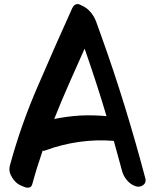

<svg xmlns="http://www.w3.org/2000/svg" viewBox="-20 -833 734 925"><path d="M241.2 -259.8Q275.4 -345.7 312.5 -429.7Q349.6 -514.6 387.7 -598.6Q416 -517.6 442.4 -436.5Q468.8 -355.5 493.2 -273.4Q430.7 -279.3 367.2 -276.4Q303.7 -272.5 241.2 -259.8ZM679.7 24.4Q633.8 -149.4 581.1 -320.3Q528.3 -492.2 467.8 -660.2Q456.1 -691.4 444.3 -725.6Q432.6 -759.8 407.2 -784.2Q393.6 -797.9 367.2 -809.6Q360.4 -813.5 353.5 -813.5Q337.9 -813.5 328.1 -793.9Q244.1 -608.4 163.1 -419.9Q81.1 -232.4 27.3 -34.2Q25.4 -25.4 25.4 -16.6Q25.4 -2 33.2 12.7Q44.9 36.1 63.5 50.8Q74.2 59.6 101.6 69.3Q109.4 71.3 115.2 71.3Q130.9 71.3 135.7 53.7Q146.5 13.7 159.2 -27.3Q171.9 -67.4 185.5 -107.4Q188.5 -106.4 191.4 -106.4Q194.3 -106.4 198.2 -108.4Q278.3 -137.7 361.3 -149.4Q444.3 -161.1 528.3 -154.3Q538.1 -119.1 547.9 -83Q557.6 -46.9 567.4 -11.7Q573.2 12.7 590.8 34.2Q608.4 55.7 633.8 64.5Q654.3 70.3 669.9 58.6Q681.6 49.8 681.6 35.2Q681.6 30.3 679.7 24.4Z"/></svg>

Font: TroubleSide
Style: Comic
Weight: 400
Designer: Koroletov
Version: 1_5